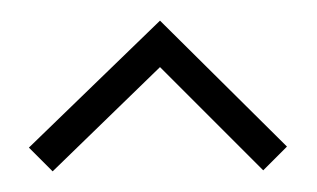

<svg xmlns="http://www.w3.org/2000/svg" viewBox="-20 -920 307 186"><path d="M258 -778 135 -900 8 -777 31 -754 135 -855 235 -755Z"/></svg>

Font: Advent Pro ExtraLight
Style: Regular
Weight: 250
Version: Version 3.000